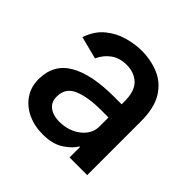

<svg xmlns="http://www.w3.org/2000/svg" viewBox="-148 -690 838 838"><g transform="rotate(45 270.5 -271.0)"><path d="M378.9 0V-64.3H374.6Q361.9 -39.4 323.9 -13.8Q285.9 11.7 225.1 11.7Q172.6 11.7 131 -8Q89.5 -27.7 65.5 -63.2Q41.5 -98.7 41.5 -145.6Q41.5 -237.9 115.6 -281.4Q189.6 -324.9 327.8 -324.9H375.7V-342Q375.7 -406.2 346.1 -434.3Q316.4 -462.4 269.9 -462.4Q227.6 -462.4 198 -441.6Q168.3 -420.8 151.6 -384.2L47.2 -411.2Q66.4 -466.6 104.4 -497.3Q142.4 -528.1 187.3 -540.3Q232.2 -552.6 272 -552.6Q329.5 -552.6 378.7 -532Q427.9 -511.4 457.9 -463.1Q487.9 -414.8 487.9 -331.3V0ZM375.7 -243.6H328.5Q249.3 -243.6 200.3 -223Q151.3 -202.4 151.3 -148.4Q151.3 -121.1 164.8 -105.8Q178.3 -90.6 197.8 -84.5Q217.3 -78.5 236.2 -78.5Q276.3 -78.5 307.9 -93.6Q339.5 -108.7 357.6 -133.2Q375.7 -157.7 375.7 -186.8Z"/></g></svg>

Font: Interface Medium
Style: Regular
Weight: 500
Designer: Rasmus Andersson
Foundry: rsms
Version: Version 1.8